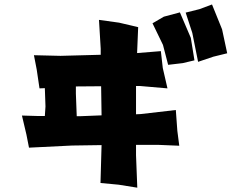

<svg xmlns="http://www.w3.org/2000/svg" viewBox="-20 -829 1057 876"><path d="M80.1 -301.8 100.6 -214.8 112.3 -155.3 308.6 -165 443.4 -167 438.5 5.9 521.5 13.7 606.4 27.3 600.6 -121.1V-168H703.1L797.9 -164.1L789.1 -232.4L782.2 -327.1L622.1 -308.6L600.6 -307.6V-436.5H620.1L744.1 -425.8L722.7 -518.6L713.9 -595.7L605.5 -586.9L610.4 -705.1L523.4 -725.6L431.6 -738.3L439.5 -606.4V-579.1L255.9 -574.2L134.8 -577.1L147.5 -511.7L160.2 -425.8L184.6 -426.8L187.5 -342.8L184.6 -299.8H150.4ZM827.1 -771.5 857.4 -678.7 883.8 -546.9 953.1 -570.3 1016.6 -585.9 993.2 -695.3 947.3 -808.6 889.6 -787.1ZM675.8 -722.7 723.6 -624 747.1 -533.2 813.5 -541 867.2 -553.7 850.6 -656.2 800.8 -772.5 727.5 -752.9ZM330.1 -298.8 326.2 -402.3V-434.6H328.1L441.4 -435.5L443.4 -302.7L345.7 -298.8Z"/></svg>

Font: MaokenAssortedSans-Lite
Style: Lite
Weight: 400
Version: Version 1.400